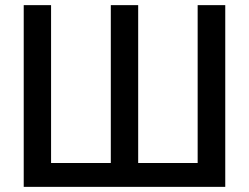

<svg xmlns="http://www.w3.org/2000/svg" viewBox="-20 -727 968 747"><path d="M178.7 -707V-92.8H411.1V-707H517.6V-92.8H749V-707H856.4V0H72.3V-707Z"/></svg>

Font: Pretendard Medium
Style: Regular
Weight: 500
Designer: Base glyphs from Inter by Rasmus Andersson; Hangeul glyphs from Noto Sans CJK(Source Han Sans) by Jang Soo-young and Kan
Foundry: Kil Hyung-jin
Version: Version 1.309